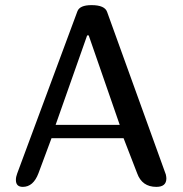

<svg xmlns="http://www.w3.org/2000/svg" viewBox="-20 -729 715 749"><path d="M130 -53Q110 0 69 0Q42 0 42 -27Q42 -39 47 -52L282 -685Q291 -709 337 -709Q389 -709 398 -682L627 -48Q629 -38 629 -33Q629 0 590 0Q534 0 515 -53L462 -190H181ZM326 -591H320L197 -242H447Z"/></svg>

Font: Marmelad
Style: Regular
Weight: 400
Designer: Manvel Shmavonyan
Foundry: Cyreal
Version: Version 1.001;PS 001.001;hotconv 1.0.88;makeotf.lib2.5.64775